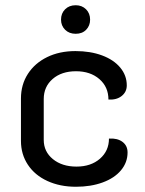

<svg xmlns="http://www.w3.org/2000/svg" viewBox="-20 -704 552 733"><path d="M60 -166V-328Q60 -381 86.5 -422Q113 -463 160 -486Q207 -509 268 -509Q325 -509 369.5 -492.5Q414 -476 439 -446Q464 -416 464 -378Q464 -353 444.5 -337.5Q425 -322 394 -324Q394 -372 359.5 -402Q325 -432 270 -432Q215 -432 181 -402.5Q147 -373 147 -326V-170Q147 -125 182 -96.5Q217 -68 272 -68Q327 -68 361.5 -98Q396 -128 396 -175Q428 -177 447.5 -162.5Q467 -148 467 -122Q467 -84 442 -54Q417 -24 372 -7.5Q327 9 270 9Q209 9 161 -13Q113 -35 86.5 -75Q60 -115 60 -166ZM213 -629Q213 -653 228.5 -668.5Q244 -684 269 -684Q293 -684 308.5 -668.5Q324 -653 324 -629Q324 -606 309 -590.5Q294 -575 269 -575Q244 -575 228.5 -590.5Q213 -606 213 -629Z"/></svg>

Font: K2D
Style: Regular
Weight: 400
Version: Version 1.000; ttfautohint (v1.6)